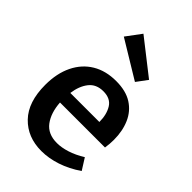

<svg xmlns="http://www.w3.org/2000/svg" viewBox="-245 -928 1038 1038"><g transform="rotate(45 274.5 -408.5)"><path d="M275 11Q169 11 103 -57.5Q37 -126 37 -257Q37 -345 68.5 -409.5Q100 -474 157.5 -508.5Q215 -543 294 -543Q369 -543 416.5 -512.5Q464 -482 487 -429Q510 -376 510 -309Q510 -279 505 -246H161Q166 -171 200.5 -125Q235 -79 304 -79Q339 -79 380 -92Q421 -105 465 -132L506 -67Q449 -28 390 -8.5Q331 11 275 11ZM284 -455Q230 -455 201 -418Q172 -381 164 -322H386Q386 -379 362.5 -417Q339 -455 284 -455ZM217 -828 415 -673 369 -611 153 -742Z"/></g></svg>

Font: Bitter SemiBold
Style: Regular
Weight: 600
Designer: Sol Matas, and Bitter project Authors
Foundry: Sol Matas
Version: Version 2.001